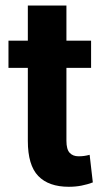

<svg xmlns="http://www.w3.org/2000/svg" viewBox="-20 -678 376 707"><path d="M224.6 -657.7V-528.3H315.4V-428.2H224.6V-159.7Q224.6 -127.9 236.6 -115.2Q248.5 -102.5 269 -102.5Q281.2 -102.5 290 -103.8Q298.8 -105 310.1 -107.9L321.8 -6.3Q302.7 1 280.5 5.4Q258.3 9.8 233.4 9.8Q159.2 9.8 120.8 -30Q82.5 -69.8 82.5 -159.2V-428.2H11.2V-528.3H82.5V-657.7Z"/></svg>

Font: Roboto Web
Style: Bold
Weight: 700
Designer: Google
Version: Version 1.200310; 2013